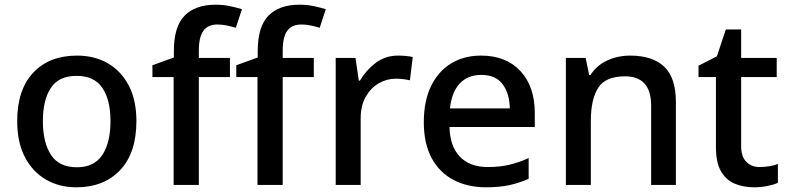

<svg xmlns="http://www.w3.org/2000/svg" viewBox="-20 -785 3346 815"><path d="M559 -271Q559 -136 490 -63Q421 10 304 10Q231 10 174.5 -23Q118 -56 85.5 -118.5Q53 -181 53 -271Q53 -404 121 -476.5Q189 -549 307 -549Q381 -549 437.5 -516.5Q494 -484 526.5 -422Q559 -360 559 -271ZM162 -271Q162 -180 196.5 -127.5Q231 -75 306 -75Q380 -75 414.5 -127.5Q449 -180 449 -271Q449 -361 414.5 -412Q380 -463 305 -463Q230 -463 196 -412Q162 -361 162 -271Z M956 -458H824V0H717V-458H627V-508L718 -541V-568Q718 -672 763.5 -718.5Q809 -765 895 -765Q928 -765 956 -759Q984 -753 1007 -746L981 -667Q965 -672 944.5 -676.5Q924 -681 903 -681Q863 -681 843.5 -654.5Q824 -628 824 -570V-539H956Z M1312 -458H1180V0H1073V-458H983V-508L1074 -541V-568Q1074 -672 1119.5 -718.5Q1165 -765 1251 -765Q1284 -765 1312 -759Q1340 -753 1363 -746L1337 -667Q1321 -672 1300.5 -676.5Q1280 -681 1259 -681Q1219 -681 1199.5 -654.5Q1180 -628 1180 -570V-539H1312Z M1670 -549Q1704 -549 1732 -543L1720 -444Q1708 -447 1692 -449Q1676 -451 1660 -451Q1622 -451 1588 -431.5Q1554 -412 1532.5 -374.5Q1511 -337 1511 -283V0H1405V-539H1489L1503 -443H1508Q1533 -486 1574 -517.5Q1615 -549 1670 -549Z M2022 -549Q2128 -549 2189 -483.5Q2250 -418 2250 -305V-246H1888Q1890 -164 1932 -120Q1974 -76 2050 -76Q2101 -76 2141.5 -85.5Q2182 -95 2224 -114V-26Q2183 -8 2141.5 1Q2100 10 2043 10Q1965 10 1905.5 -21Q1846 -52 1812.5 -113.5Q1779 -175 1779 -266Q1779 -356 1809.5 -419Q1840 -482 1894.5 -515.5Q1949 -549 2022 -549ZM2023 -467Q1965 -467 1931 -430Q1897 -393 1890 -325H2144Q2143 -388 2113.5 -427.5Q2084 -467 2023 -467Z M2655 -549Q2750 -549 2799.5 -502Q2849 -455 2849 -351V0H2744V-336Q2744 -461 2633 -461Q2550 -461 2519 -412Q2488 -363 2488 -272V0H2382V-539H2466L2481 -466H2486Q2513 -508 2558 -528.5Q2603 -549 2655 -549Z M3204 -76Q3225 -76 3246.5 -79.5Q3268 -83 3282 -89V-9Q3265 -1 3237.5 4.5Q3210 10 3181 10Q3136 10 3099.5 -5Q3063 -20 3041 -57Q3019 -94 3019 -161V-458H2945V-506L3023 -546L3061 -660H3126V-539H3277V-458H3126V-165Q3126 -120 3148 -98Q3170 -76 3204 -76Z"/></svg>

Font: Noto Sans Lao Medium
Style: Regular
Weight: 500
Designer: Monotype Design Team
Foundry: Monotype Imaging Inc.
Version: Version 2.003; ttfautohint (v1.8.4.7-5d5b)